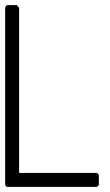

<svg xmlns="http://www.w3.org/2000/svg" viewBox="-23 -724 426 744"><path d="M3 -704H43L51 -693V-54H353L360 -47V-7L353 0H3L-3 -7V-695Z"/></svg>

Font: Ekushey Kolom
Style: Regular
Weight: 400
Designer: Al Mamun Sumon
Foundry: Al Mamun Sumon
Version: Version 1.0